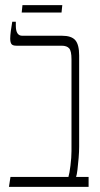

<svg xmlns="http://www.w3.org/2000/svg" viewBox="-20 -732 390 752"><path d="M15 0 21 -39H248Q252 -52 256 -83.5Q260 -115 260 -140V-500Q260 -532 251 -542.5Q242 -553 221 -553H44Q29 -553 24.5 -560Q20 -567 20 -581Q20 -592 22.5 -611.5Q25 -631 28 -647H42V-631Q42 -592 67 -592H223Q260 -592 275 -574.5Q290 -557 290 -515V-158Q290 -138 288 -113.5Q286 -89 283.5 -68Q281 -47 278 -39H327V0ZM65 -683 68 -712H224L221 -683Z"/></svg>

Font: Noto Serif Hebrew ExtraCondensed ExtraLight
Style: Regular
Weight: 200
Width: 2
Designer: Monotype Design Team
Foundry: Monotype Imaging Inc.
Version: Version 2.004; ttfautohint (v1.8.4.7-5d5b)